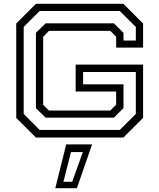

<svg xmlns="http://www.w3.org/2000/svg" viewBox="-20 -720 834 1005"><path d="M168 0 65 -103V-597L168 -700H626L729 -597V-471H588V-528L557.5 -558.5H236L206 -527V-171.5L236 -141.5H557.5L588 -172V-241H376V-382H729V-103L626 0ZM187.5 -40H607L691 -123.5V-343H415V-278.5H626.5V-154.5L576 -104H219L168 -153.5V-548L219 -598H576L626.5 -548V-508H691V-579L607 -662.5H187.5L104 -579V-123.5ZM269.5 265 326.5 36H462L382.5 265ZM312 231.5H358L413.5 76H351.5Z"/></svg>

Font: Tourney Expanded
Style: Regular
Weight: 400
Width: 7
Designer: Tyler Finck
Foundry: Etcetera Type Co
Version: Version 1.010; ttfautohint (v1.8.3)